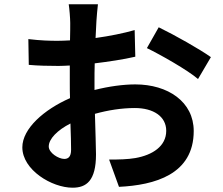

<svg xmlns="http://www.w3.org/2000/svg" viewBox="-20 -829 1040 894"><path d="M279 -89C253 -89 207 -117 207 -147C207 -182 247 -223 308 -254C310 -202 311 -157 311 -132C311 -98 297 -89 279 -89ZM420 -445C420 -474 420 -504 421 -534C486 -542 554 -552 610 -565L607 -689C555 -674 490 -661 425 -652C427 -705 430 -757 436 -809H300C303 -791 307 -743 307 -722C307 -705 307 -676 306 -641C286 -640 267 -639 249 -639C213 -639 170 -640 112 -647L114 -527C157 -523 207 -522 252 -522C268 -522 286 -523 305 -524V-441C305 -418 305 -395 306 -372C185 -319 84 -230 84 -143C84 -38 221 45 318 45C382 45 427 13 427 -110C427 -144 424 -220 422 -299C483 -316 547 -326 608 -326C694 -326 754 -287 754 -220C754 -148 690 -107 610 -93C575 -87 533 -86 488 -86L534 41C699 33 882 -16 882 -219C882 -355 762 -436 610 -436C555 -436 487 -427 420 -410ZM664 -605C726 -575 855 -502 902 -461L962 -563C910 -600 795 -665 719 -702Z"/></svg>

Font: Noto Sans KR Bold
Style: Regular
Weight: 700
Designer: Ryoko NISHIZUKA  (kana & ideographs); Paul D. Hunt (Latin, Greek & Cyrillic); Wenlong ZHANG  (bopomofo); Sandoll Communi
Foundry: Adobe Systems Incorporated
Version: Version 1.004;PS 1.004;hotconv 1.0.82;makeotf.lib2.5.63406